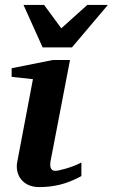

<svg xmlns="http://www.w3.org/2000/svg" viewBox="-20 -742 455 774"><path d="M308.1 -32.2Q263.2 -7.8 222.7 2.2Q182.1 12.2 139.2 12.2Q111.8 12.2 93 2.9Q74.2 -6.3 63.5 -21Q52.7 -35.6 49.3 -54Q45.9 -72.3 49.8 -90.8L112.8 -422.9L26.9 -432.1V-466.8L191.9 -500H262.2L185.1 -99.1Q183.1 -90.3 182.6 -82Q182.1 -73.7 183.8 -67.4Q185.5 -61 190.4 -57.1Q195.3 -53.2 204.1 -53.2Q208 -53.2 219.5 -55.7Q231 -58.1 246.1 -62.5Q261.2 -66.9 277.6 -73.2Q293.9 -79.6 308.1 -86.9ZM270 -550.8H151.9L74.7 -722.2H157.7L227.1 -627.9L332 -722.2H415Z"/></svg>

Font: Charis SIL Afr
Style: Bold Italic
Weight: 700
Italic angle: -11°
Foundry: SIL International
Version: Version 5.000